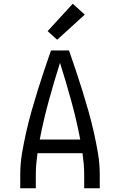

<svg xmlns="http://www.w3.org/2000/svg" viewBox="-20 -1004 640 1024"><path d="M88 0V-74Q88 -131 97.5 -187Q107 -243 119.5 -298.5Q132 -354 147.5 -409Q163 -464 180 -518.5Q197 -573 215 -627Q233 -681 252 -735H348Q367 -681 385 -627Q403 -573 420 -518.5Q437 -464 452.5 -409Q468 -354 480.5 -298.5Q493 -243 502.5 -187Q512 -131 512 -74V0H429V-74Q429 -102 426.5 -130Q424 -158 420 -187H180Q176 -158 173.5 -130Q171 -102 171 -74V0ZM408 -260Q388 -364 360 -466Q332 -568 300 -669Q268 -568 240 -466Q212 -364 192 -260ZM285 -792 234 -838 368 -984 432 -926Z"/></svg>

Font: Bmono
Style: Regular
Weight: 400
Monospace: yes
Designer: Belleve Invis
Foundry: Belleve Invis
Version: Version 11.2.2; ttfautohint (v1.8.2)